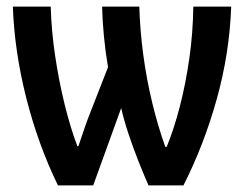

<svg xmlns="http://www.w3.org/2000/svg" viewBox="-20 -563 749 583"><path d="M682 -543Q677 -401 638 -261.5Q599 -122 537 0H431Q416 -34 400 -74.5Q384 -115 370 -157Q356 -199 348 -235L263 0H156Q96 -123 60 -264.5Q24 -406 19 -543H134Q136 -470 147.5 -393Q159 -316 176.5 -245Q194 -174 215 -119H218Q226 -143 236.5 -173.5Q247 -204 256 -226L308 -359Q300 -406 295.5 -453.5Q291 -501 290 -543H403Q405 -472 415 -397Q425 -322 442.5 -250Q460 -178 482 -117H486Q508 -170 526 -239.5Q544 -309 555 -386.5Q566 -464 567 -543Z"/></svg>

Font: Noto Sans Disp Cond SemBd
Style: Regular
Weight: 600
Width: 3
Designer: Monotype Design Team
Foundry: Monotype Imaging Inc.
Version: Version 2.000;GOOG;noto-source:20170915:90ef993387c0; ttfaut